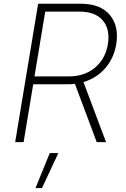

<svg xmlns="http://www.w3.org/2000/svg" viewBox="-20 -747 663 1009"><path d="M59.7 0 180.4 -727.3H404.5Q508.2 -727.3 557.2 -668.3Q606.2 -609.4 590.9 -514.6Q578.5 -441.1 533.2 -388.7Q487.9 -336.3 418.7 -315.7L537.3 0H488.3L373.6 -306.5Q354.8 -304 334.9 -304H154.5L104 0ZM161.2 -345.5H340.6Q424.4 -345.5 479.2 -391.5Q534.1 -437.5 546.9 -514.6Q559.7 -593 520.1 -639.6Q480.5 -686.1 396.3 -686.1H217.7ZM166.5 241.5 241.5 57.5H286.6L200.6 241.5Z"/></svg>

Font: Inter Extra Light  BETA
Style: Italic
Weight: 200
Italic angle: 9.39999°
Designer: Rasmus Andersson
Foundry: rsms
Version: Version 3.011;git-f93a4a705